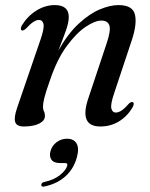

<svg xmlns="http://www.w3.org/2000/svg" viewBox="-20 -476 577 737"><path d="M63.5 -359.5Q56 -363 64 -378.5Q86 -414.5 119.8 -435.5Q153.5 -456.5 190.5 -456.5Q244 -456.5 244 -410.5Q244 -389 232 -355.8Q220 -322.5 204 -282Q240.5 -346.5 281.8 -384.8Q323 -423 362.8 -439.8Q402.5 -456.5 434.5 -456.5Q489.5 -456.5 498 -420Q506.5 -383.5 486 -322L418 -117.5Q403.5 -74.5 407.5 -59.2Q411.5 -44 424.5 -44Q434 -44 445.5 -51Q457 -58 473.5 -77Q483.5 -86.5 489.5 -84Q497.5 -80.5 489 -64Q469 -30 437 -10.2Q405 9.5 365 9.5Q283 9.5 318.5 -97L389 -308.5Q406 -358.5 400 -377.8Q394 -397 369 -397Q344.5 -397 308.8 -373Q273 -349 236 -298.8Q199 -248.5 172 -168.5Q155.5 -122 150.2 -100.2Q145 -78.5 145 -66.5Q145 -55.5 148.8 -48.5Q152.5 -41.5 152.5 -31Q152.5 -13 130.8 -1.8Q109 9.5 71.5 9.5Q43.5 9.5 38.2 -8Q33 -25.5 46 -63L135.5 -324Q150.5 -367.5 147 -383.5Q143.5 -399.5 129.5 -399.5Q120.5 -399.5 109 -392.5Q97.5 -385.5 79.5 -366Q69.5 -357 63.5 -359.5ZM211.5 150Q186.5 150 177.5 137Q168.5 124 173.5 105.5Q179 83.5 197 70Q215 56.5 237.5 56.5Q262.5 56.5 273.5 74Q284.5 91.5 275.5 126.5Q263.5 171.5 231.5 200.5Q199.5 229.5 151.5 239.5Q138.5 243 138.5 234Q138.5 225 150 222.5Q187.5 214.5 210.5 195.8Q233.5 177 238 160Q240.5 150 230.5 150Z"/></svg>

Font: Fraunces 72pt S000
Style: Italic
Weight: 400
Italic angle: -16°
Version: Version 1.000; ttfautohint (v1.8.3)